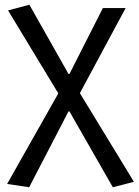

<svg xmlns="http://www.w3.org/2000/svg" viewBox="-20 -577 585 810"><path d="M10 199 226 -183 14 -533 104 -557 269 -265H273L414 -543H510L317 -184L545 190L456 213L273 -107H269L103 213Z"/></svg>

Font: Noto Sans SC
Style: Regular
Weight: 400
Designer: Ryoko NISHIZUKA ____ (kana & ideographs); Paul D. Hunt (Latin, Greek & Cyrillic); Wenlong ZHANG ___ (bopomofo); Sandoll 
Foundry: Adobe Systems Incorporated
Version: Version 1.004